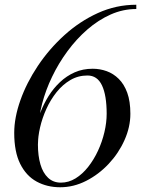

<svg xmlns="http://www.w3.org/2000/svg" viewBox="-20 -780 600 810"><path d="M234 10Q178.5 10 134.5 -14Q90.5 -38 65.2 -88.8Q40 -139.5 40 -219.5Q40 -283.5 66 -357Q92 -430.5 139.5 -501.8Q187 -573 251.5 -631.5Q316 -690 393 -725Q470 -760 555 -760V-742Q499 -742 446.8 -718.8Q394.5 -695.5 348.5 -655.5Q302.5 -615.5 264.8 -564.2Q227 -513 199.8 -456.2Q172.5 -399.5 157.8 -342.8Q143 -286 143 -235.5L140 -170Q140 -123 150.5 -86.8Q161 -50.5 182.8 -30Q204.5 -9.5 237 -9.5Q269.5 -9.5 298.8 -27.5Q328 -45.5 352 -76Q376 -106.5 393.5 -144.2Q411 -182 420.5 -222.5Q430 -263 430 -300Q430 -378 410.2 -419.8Q390.5 -461.5 349 -461.5Q309.5 -461.5 276.8 -442.2Q244 -423 218.5 -391Q193 -359 175.5 -320.2Q158 -281.5 149 -242.2Q140 -203 140 -170H123Q123 -199.5 129.8 -234.2Q136.5 -269 150.2 -305Q164 -341 184.5 -374Q205 -407 232.8 -433.2Q260.5 -459.5 295 -474.8Q329.5 -490 371 -490Q401.5 -490 430 -479.8Q458.5 -469.5 481 -447.2Q503.5 -425 516.8 -388.8Q530 -352.5 530 -300Q530 -244 505.2 -188.8Q480.5 -133.5 438.5 -88.8Q396.5 -44 343.5 -17Q290.5 10 234 10Z"/></svg>

Font: Bodoni Moda SC 11pt
Style: Italic
Weight: 400
Italic angle: -13°
Version: Version 2.005